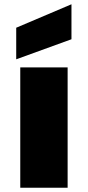

<svg xmlns="http://www.w3.org/2000/svg" viewBox="-20 -880 412 900"><path d="M75 0V-564H297V0ZM56 -750 315 -860V-696L56 -602Z"/></svg>

Font: Poppins Black
Style: Regular
Weight: 900
Designer: Ninad Kale (Devanagari), Jonny Pinhorn (Latin)
Foundry: Indian Type Foundry
Version: Version 3.200;PS 1.000;hotconv 16.6.54;makeotf.lib2.5.65590